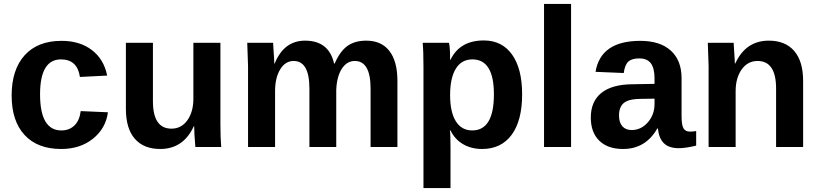

<svg xmlns="http://www.w3.org/2000/svg" viewBox="-20 -745 4152 973"><path d="M290 10Q170 10 104.5 -61Q39 -132 39 -261Q39 -392 105 -465Q171 -538 292 -538Q385 -538 446 -491Q507 -444 523 -362L385 -355Q372 -444 289 -444Q183 -444 183 -267Q183 -84 291 -84Q331 -84 357 -109Q383 -134 389 -182L527 -176Q516 -94 451 -42Q386 10 290 10Z M618 -528H755V-232Q755 -93 849 -93Q899 -93 929.5 -135.5Q960 -178 960 -245V-528H1097V-118Q1097 -45 1101 0H970Q964 -70 964 -105H962Q909 10 792 10Q708 10 663 -42Q618 -94 618 -193Z M1684 0H1548V-296Q1548 -436 1468 -436Q1426 -436 1400 -393.5Q1374 -351 1374 -283V0H1237V-410Q1237 -416 1233 -528H1364Q1365 -519 1367 -478Q1370 -437 1370 -423H1372Q1419 -539 1526 -539Q1647 -539 1673 -423H1676Q1703 -485 1740.5 -512Q1778 -539 1836 -539Q1913 -539 1953.5 -486.5Q1994 -434 1994 -335V0H1858V-296Q1858 -436 1778 -436Q1738 -436 1712.5 -397Q1687 -358 1684 -290Z M2626 -267Q2626 -134 2573 -62Q2520 10 2423 10Q2368 10 2326.5 -14.5Q2285 -39 2263 -84H2260Q2263 -69 2263 5V208H2126V-407Q2126 -487 2122 -528H2255Q2261 -512 2261 -442H2263Q2310 -540 2432 -540Q2524 -540 2575 -468.5Q2626 -397 2626 -267ZM2483 -267Q2483 -444 2374 -444Q2319 -444 2290 -397Q2261 -350 2261 -263Q2261 -177 2290 -130.5Q2319 -84 2373 -84Q2483 -84 2483 -267Z M2874 0H2737V-725H2874Z M3137 10Q3060 10 3017 -32Q2974 -74 2974 -149Q2974 -231 3027.5 -274Q3081 -317 3183 -318L3297 -320V-347Q3297 -399 3278.5 -424Q3260 -449 3219 -449Q3181 -449 3163.5 -432Q3146 -415 3141 -375L2998 -381Q3024 -538 3225 -538Q3325 -538 3379.5 -488.5Q3434 -439 3434 -349V-156Q3434 -112 3443.5 -95Q3453 -78 3477 -78Q3493 -78 3508 -81V-7Q3454 6 3420 6Q3370 6 3344.5 -19Q3319 -44 3314 -94H3311Q3252 10 3137 10ZM3297 -218V-245L3226 -244Q3179 -243 3158 -233Q3117 -216 3117 -160Q3117 -124 3134 -105Q3151 -86 3181 -86Q3229 -86 3263 -125Q3297 -164 3297 -218Z M4050 0H3913V-296Q3913 -436 3819 -436Q3769 -436 3738.5 -393Q3708 -350 3708 -283V0H3571V-410Q3571 -416 3567 -528H3698Q3699 -519 3701 -478Q3704 -437 3704 -423H3706Q3759 -539 3876 -539Q3960 -539 4005 -486.5Q4050 -434 4050 -335Z"/></svg>

Font: Libra Sans
Style: Bold
Weight: 700
Foundry: Context Ltd
Version: Version 1.000